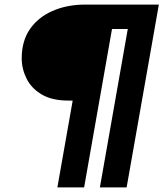

<svg xmlns="http://www.w3.org/2000/svg" viewBox="-20 -720 715 840"><path d="M231 100 298 -280H279Q207 -280 162 -307Q117 -334 96 -376.5Q75 -419 75 -465Q75 -540 110.5 -592Q146 -644 209.5 -672Q273 -700 354 -700H675L534 100H417L539 -593H470L348 100Z"/></svg>

Font: DM Sans 10pt ExtraBold
Style: Italic
Weight: 800
Italic angle: -10°
Version: Version 4.004;gftools[0.9.30]